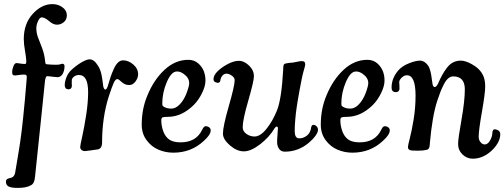

<svg xmlns="http://www.w3.org/2000/svg" viewBox="-20 -730 2454 934"><path d="M97.7 -367.2Q84.5 -367.2 71.3 -365Q58.1 -362.8 53.2 -362.8Q45.4 -362.8 42.2 -366.2Q39.1 -369.6 39.1 -380.4Q39.1 -392.1 45.2 -407.7Q51.3 -423.3 60.5 -423.3Q65.9 -423.3 77.4 -421.1Q88.9 -418.9 100.6 -418.9Q103.5 -418.9 105 -419.7Q106.4 -420.4 107.2 -423.6Q107.9 -426.8 107.9 -433.1Q107.4 -449.7 101.6 -482.9Q95.7 -516.1 95.7 -540Q95.7 -614.7 139.2 -662.4Q182.6 -710 234.9 -710Q263.2 -710 284.2 -694.3Q305.2 -678.7 305.2 -655.8Q305.2 -634.8 290.5 -622.3Q275.9 -609.9 256.8 -609.9Q238.8 -609.9 218.3 -627.7Q197.8 -645.5 183.1 -645.5Q173.3 -645.5 165 -627.2Q156.7 -608.9 156.7 -593.3Q156.7 -568.8 165.5 -546.4Q174.3 -523.9 185.3 -494.9Q196.3 -465.8 199.7 -430.7Q199.7 -428.2 200.2 -426.3Q200.7 -424.3 200.9 -422.9Q201.2 -421.4 202.1 -420.4Q203.1 -419.4 203.4 -418.9Q203.6 -418.5 205.1 -418Q206.5 -417.5 207 -417.5Q207.5 -417.5 209.5 -417.2Q211.4 -417 211.9 -417Q231.9 -415 253.9 -415Q266.6 -415 273.9 -417.5Q281.2 -419.9 282.7 -419.9Q293.9 -419.9 293.9 -408.2Q293.9 -384.8 283.2 -367.7Q273.9 -354.5 259.3 -354.5Q252 -354.5 234.4 -356.9Q216.8 -359.4 209 -359.4Q202.1 -359.4 198.7 -335.4L182.6 -178.2Q158.2 49.8 150.4 129.9Q147.9 162.6 130.9 170.9Q109.4 184.1 66.4 184.1Q34.2 184.1 21.5 177Q8.8 169.9 8.8 153.8Q8.8 140.6 22.9 137.7Q34.7 134.3 35.2 134.3Q50.3 129.4 53.7 109.9Q55.7 98.1 61.8 61.8Q67.9 25.4 70.3 11Q72.8 -3.4 77.9 -37.4Q83 -71.3 85.9 -96.9Q88.9 -122.6 93 -161.9Q97.2 -201.2 101.1 -244.6L109.9 -347.2Q110.4 -354 110.1 -358.4Q109.9 -362.8 106.9 -365Q104 -367.2 97.7 -367.2Z M578.6 -436.5Q605 -436.5 628.4 -416.3Q651.9 -396 651.9 -368.2Q651.9 -350.6 638.9 -333.5Q626 -316.4 609.4 -316.4Q592.8 -316.4 581.8 -323.7Q570.8 -331.1 563.7 -338.1Q556.6 -345.2 550.3 -345.2Q541.5 -345.2 533 -326.4Q524.4 -307.6 508.8 -259.8Q476.6 -157.7 476.6 -36.6Q476.6 -3.4 449.2 -2.4Q441.9 -1.5 422.6 1.5Q403.3 4.4 394.5 4.9Q384.3 5.4 377.2 -0.2Q370.1 -5.9 370.1 -14.6Q370.1 -22 379.9 -65.7Q389.6 -109.4 399.2 -170.7Q408.7 -231.9 408.7 -281.7Q408.7 -364.7 364.7 -365.2Q350.6 -365.2 340.1 -357.4Q329.6 -349.6 329.1 -338.9Q328.6 -332.5 329.1 -325Q329.6 -317.4 329.6 -312.5Q329.1 -295.4 311.5 -295.4Q294.9 -296.9 294.9 -315.9Q294.9 -332.5 303 -353.5Q311 -374.5 327.6 -390.1Q351.6 -412.1 376.7 -426.8Q401.9 -441.4 416 -441.4Q437.5 -441.4 456.5 -410.6Q462.4 -401.9 466.8 -390.6Q471.2 -379.4 473.6 -367.2Q476.1 -355 477.5 -345.9Q479 -336.9 480.2 -325.7Q481.4 -314.5 481.9 -312.5Q484.9 -294.4 493.2 -294.4Q498.5 -294.4 504.4 -311.5Q512.2 -338.9 518.3 -356.7Q524.4 -374.5 533.7 -395Q543 -415.5 554.2 -426Q565.4 -436.5 578.6 -436.5Z M896 -439Q925.3 -439 945.3 -420.9Q979.5 -390.1 979.5 -337.9Q979.5 -311.5 962.9 -277.3Q946.3 -243.2 922.4 -219.2Q863.8 -161.6 796.4 -161.6Q776.4 -161.6 770.5 -158.9Q764.6 -156.2 764.6 -145Q764.6 -121.6 772 -97.9Q779.3 -74.2 793.5 -59.6Q813.5 -37.6 858.9 -37.6Q933.1 -37.6 962.4 -96.7Q967.8 -107.9 971.9 -112.1Q976.1 -116.2 981.4 -116.2Q988.8 -116.2 996.6 -111.3Q1004.9 -106 1004.9 -95.7Q1004.9 -74.2 971.2 -44.4Q910.2 12.7 823.2 12.7Q784.7 12.7 750.5 -2Q716.3 -16.6 692.9 -48.3Q669.4 -80.1 669.4 -123.5Q669.4 -200.2 696.8 -265.1Q728 -341.8 780.3 -390.4Q832.5 -439 896 -439ZM776.9 -210.9Q790.5 -201.7 813.5 -201.7Q834.5 -201.7 854 -221.7Q873.5 -241.7 886.7 -274.4Q900.4 -311 900.4 -325.7Q900.4 -351.6 873.5 -370.6Q857.4 -382.3 841.3 -382.3Q826.2 -382.3 814.2 -368.9Q802.2 -355.5 791 -330.1Q769.5 -278.3 769.5 -228Q769.5 -219.7 770.5 -217Q771.5 -214.4 776.9 -210.9Z M1166 6.3Q1132.3 6.3 1098.4 -22.9Q1064.5 -52.2 1064.5 -80.1Q1064.5 -114.7 1093 -213.9Q1121.6 -313 1121.6 -339.8Q1121.6 -353 1106.4 -362.8Q1093.8 -371.6 1082.5 -371.6Q1070.3 -372.1 1061.8 -361.8Q1053.2 -351.6 1052.2 -339.8Q1050.8 -327.1 1039.1 -327.1Q1018.6 -329.6 1018.6 -344.2Q1018.6 -367.2 1046.9 -391.1Q1069.3 -409.7 1095 -421.9Q1120.6 -434.1 1141.6 -434.1Q1168.5 -434.1 1192.9 -409.7Q1215.3 -387.2 1215.3 -360.4Q1215.3 -335.4 1188 -241.2Q1160.6 -147 1160.6 -111.3Q1160.6 -91.3 1178.7 -78.6Q1196.8 -65.9 1218.3 -65.9Q1246.1 -65.9 1275.9 -102.8Q1305.7 -139.6 1327.1 -191.9Q1349.6 -247.6 1357.4 -388.2Q1357.4 -390.6 1357.7 -396.7Q1357.9 -402.8 1358.2 -405.8Q1358.4 -408.7 1359.6 -412.8Q1360.8 -417 1363.8 -418.9Q1366.7 -420.9 1371.1 -421.4Q1379.4 -423.8 1406.2 -425.8Q1410.6 -426.3 1427.2 -429.9Q1443.8 -433.6 1450.2 -432.6Q1458.5 -432.1 1461.7 -428Q1464.8 -423.8 1464.8 -415.5Q1464.8 -412.1 1462.4 -403.8Q1460 -395.5 1455.6 -379.6Q1451.2 -363.8 1447.8 -345.7Q1447.3 -342.8 1443.1 -321.5Q1439 -300.3 1437.7 -293.7Q1436.5 -287.1 1432.9 -266.8Q1429.2 -246.6 1427.7 -236.8Q1426.3 -227.1 1423.3 -208.5Q1420.4 -189.9 1419.2 -177.7Q1418 -165.5 1416.5 -149.7Q1415 -133.8 1414.3 -119.6Q1413.6 -105.5 1413.6 -92.3Q1413.6 -58.1 1434.1 -57.1Q1454.6 -56.2 1472.7 -70.1Q1490.7 -84 1494.1 -111.8Q1496.6 -122.6 1504.9 -122.6Q1514.2 -122.1 1520.5 -115.2Q1526.9 -108.4 1526.9 -98.1Q1526.9 -86.4 1514.4 -69.1Q1502 -51.8 1481.4 -34.7Q1430.2 7.8 1365.7 7.8Q1348.1 7.8 1338.6 -4.6Q1329.1 -17.1 1328.1 -35.2Q1327.6 -47.9 1329.8 -72.8Q1332 -97.7 1332 -107.4Q1331.5 -114.3 1324.7 -114.3Q1322.3 -114.3 1315.9 -106.4Q1290.5 -63 1245.6 -28.3Q1200.7 6.3 1166 6.3Z M1767.1 -439Q1796.4 -439 1816.4 -420.9Q1850.6 -390.1 1850.6 -337.9Q1850.6 -311.5 1834 -277.3Q1817.4 -243.2 1793.5 -219.2Q1734.9 -161.6 1667.5 -161.6Q1647.5 -161.6 1641.6 -158.9Q1635.7 -156.2 1635.7 -145Q1635.7 -121.6 1643.1 -97.9Q1650.4 -74.2 1664.6 -59.6Q1684.6 -37.6 1730 -37.6Q1804.2 -37.6 1833.5 -96.7Q1838.9 -107.9 1843 -112.1Q1847.2 -116.2 1852.5 -116.2Q1859.9 -116.2 1867.7 -111.3Q1876 -106 1876 -95.7Q1876 -74.2 1842.3 -44.4Q1781.2 12.7 1694.3 12.7Q1655.8 12.7 1621.6 -2Q1587.4 -16.6 1564 -48.3Q1540.5 -80.1 1540.5 -123.5Q1540.5 -200.2 1567.9 -265.1Q1599.1 -341.8 1651.4 -390.4Q1703.6 -439 1767.1 -439ZM1647.9 -210.9Q1661.6 -201.7 1684.6 -201.7Q1705.6 -201.7 1725.1 -221.7Q1744.6 -241.7 1757.8 -274.4Q1771.5 -311 1771.5 -325.7Q1771.5 -351.6 1744.6 -370.6Q1728.5 -382.3 1712.4 -382.3Q1697.3 -382.3 1685.3 -368.9Q1673.3 -355.5 1662.1 -330.1Q1640.6 -278.3 1640.6 -228Q1640.6 -219.7 1641.6 -217Q1642.6 -214.4 1647.9 -210.9Z M2221.7 -435.1Q2244.6 -435.1 2276.6 -417Q2308.6 -398.9 2323.2 -375.5Q2340.3 -351.1 2340.3 -310.1Q2340.3 -276.4 2324.5 -186.5Q2308.6 -96.7 2308.6 -64.5Q2308.6 -49.3 2317.4 -38.6Q2326.2 -27.8 2337.4 -27.3Q2351.6 -26.9 2362.8 -44.9Q2374 -63 2375 -82Q2375.5 -102.1 2388.7 -101.1Q2394 -100.1 2397.9 -98.6Q2413.6 -92.8 2413.6 -77.6Q2413.6 -40 2377 -2.4Q2332.5 42 2279.8 42Q2251.5 42 2230 21.5Q2208.5 1 2208.5 -29.8Q2208.5 -55.7 2224.9 -147.5Q2241.2 -239.3 2241.2 -295.4Q2241.2 -358.4 2184.6 -358.4Q2171.9 -358.4 2160.6 -348.9Q2149.4 -339.4 2139.6 -320.6Q2129.9 -301.8 2123 -284.4Q2116.2 -267.1 2107.4 -240.7Q2083 -167 2071.3 -35.2Q2071.3 -33.7 2070.8 -28.8Q2070.3 -23.9 2070.1 -22.2Q2069.8 -20.5 2069.1 -16.4Q2068.4 -12.2 2067.4 -10.5Q2066.4 -8.8 2064.7 -6.3Q2063 -3.9 2060.5 -2.7Q2058.1 -1.5 2054.7 -1Q2040.5 2.9 2014.6 2.9Q1986.3 2.9 1982.9 2Q1964.4 0.5 1964.4 -14.6Q1964.4 -22 1973.6 -57.4Q1982.9 -92.8 1992.2 -149.4Q2001.5 -206.1 2001.5 -264.6Q2001.5 -363.3 1960 -363.8Q1946.8 -364.3 1934.8 -353Q1922.9 -341.8 1921.9 -330.6Q1921.9 -325.2 1922.9 -317.4Q1923.8 -309.6 1923.3 -299.8Q1923.3 -290.5 1918 -285.9Q1912.6 -281.2 1904.8 -281.7Q1884.8 -282.7 1884.8 -303.7Q1884.8 -351.1 1919.9 -390.1Q1938 -409.7 1970.2 -422.4Q2002.4 -435.1 2023.4 -435.1Q2044.9 -435.1 2062.5 -411.1Q2067.4 -404.8 2071.5 -391.1Q2075.7 -377.4 2077.4 -366.9Q2079.1 -356.4 2081.3 -340.1Q2083.5 -323.7 2084 -321.8Q2086.4 -306.6 2095.2 -306.6Q2101.6 -306.6 2109.4 -320.3Q2121.6 -347.7 2130.9 -364.7Q2140.1 -381.8 2153.8 -399.9Q2167.5 -418 2184.3 -426.5Q2201.2 -435.1 2221.7 -435.1Z"/></svg>

Font: Cooper* Medium
Style: Italic
Weight: 500
Italic angle: -7°
Designer: Owen Earl
Foundry: indestructible type*
Version: Version 0.001